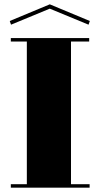

<svg xmlns="http://www.w3.org/2000/svg" viewBox="-20 -876 464 887"><path d="M394 -25V-9H30V-25H104V-684H30V-700H392V-684H308V-25ZM210 -836V-856L395 -779L389 -762ZM210 -856V-836L31 -762L25 -779Z"/></svg>

Font: Elsie Swash Caps Black
Style: Regular
Weight: 900
Designer: Alejandro Inler
Foundry: Alejandro Inler
Version: 1.001